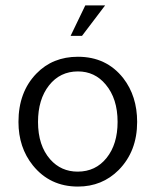

<svg xmlns="http://www.w3.org/2000/svg" viewBox="-20 -675 578 707"><path d="M485 -226Q485 -118 417 -49Q356 12 267 12Q164 12 101 -66Q48 -132 48 -226Q48 -336 114 -404Q174 -466 267 -466Q372 -466 434 -387Q485 -321 485 -226ZM120 -226Q120 -139 165 -88Q205 -43 266 -43Q332 -43 372.5 -93.5Q413 -144 413 -226Q413 -312 369 -364Q329 -412 267 -412Q201 -412 160.5 -360.5Q120 -309 120 -226ZM367 -655 282 -543H240L294 -655Z"/></svg>

Font: Tajawal
Style: Regular
Weight: 400
Designer: Boutros Fonts
Foundry: Created by Boutros International 2017
Version: Version 1.700